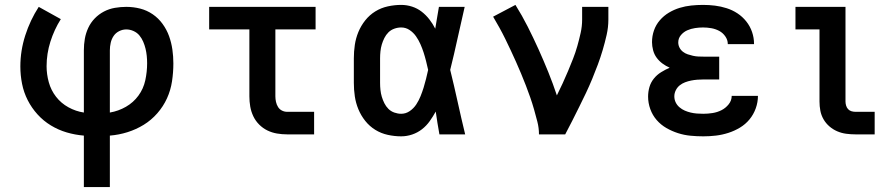

<svg xmlns="http://www.w3.org/2000/svg" viewBox="-20 -548 3640 783"><path d="M322 215V5Q286 2 252 -8Q218 -18 187.5 -36.5Q157 -55 133 -81.5Q109 -108 93 -139.5Q77 -171 70 -206Q63 -241 63 -277Q63 -341 83 -403.5Q103 -466 138 -520L228 -470Q201 -427 185.5 -378Q170 -329 170 -278Q170 -245 179 -212.5Q188 -180 208.5 -153.5Q229 -127 259 -110.5Q289 -94 322 -89V-343Q322 -367 326 -390Q330 -413 340 -434.5Q350 -456 366.5 -473Q383 -490 404 -501Q425 -512 448.5 -516Q472 -520 495 -520Q524 -520 551.5 -513Q579 -506 602.5 -490Q626 -474 643 -450.5Q660 -427 669.5 -400.5Q679 -374 683 -346Q687 -318 687 -289Q687 -253 681.5 -216.5Q676 -180 661 -147Q646 -114 621.5 -86Q597 -58 566 -39Q535 -20 500 -9Q465 2 428 5V215ZM428 -89Q463 -95 493.5 -112.5Q524 -130 544.5 -158Q565 -186 572.5 -220.5Q580 -255 580 -290Q580 -305 578.5 -320Q577 -335 573.5 -349.5Q570 -364 564 -378Q558 -392 548.5 -403.5Q539 -415 524.5 -421.5Q510 -428 495 -428Q480 -428 466 -421Q452 -414 443.5 -401.5Q435 -389 431.5 -373.5Q428 -358 428 -343Z M1151 0Q1130 0 1109.5 -3.5Q1089 -7 1070.5 -16Q1052 -25 1037 -40Q1022 -55 1013 -74Q1004 -93 1000.5 -113.5Q997 -134 997 -155V-428H833V-520H1267V-428H1103V-155Q1103 -144 1105.5 -132.5Q1108 -121 1114 -111.5Q1120 -102 1130 -97Q1140 -92 1151 -92H1261V0Z M1616 8Q1589 8 1561.5 2Q1534 -4 1510.5 -18.5Q1487 -33 1469.5 -55Q1452 -77 1441.5 -102.5Q1431 -128 1427 -155Q1423 -182 1423 -210V-310Q1423 -338 1427 -365Q1431 -392 1441.5 -417.5Q1452 -443 1469.5 -465Q1487 -487 1510.5 -501.5Q1534 -516 1561.5 -522Q1589 -528 1616 -528Q1639 -528 1660.5 -521Q1682 -514 1699.5 -500.5Q1717 -487 1731 -469Q1745 -451 1755 -431Q1759 -454 1762.5 -476Q1766 -498 1770 -520H1875Q1860 -456 1846 -391.5Q1832 -327 1816 -263Q1832 -198 1846.5 -132Q1861 -66 1877 0H1772Q1768 -23 1764 -46.5Q1760 -70 1757 -93Q1746 -73 1732.5 -54Q1719 -35 1701 -21Q1683 -7 1661 0.5Q1639 8 1616 8ZM1616 -84Q1635 -84 1651 -95Q1667 -106 1677.5 -122Q1688 -138 1695 -155.5Q1702 -173 1707.5 -190.5Q1713 -208 1717.5 -226.5Q1722 -245 1726 -263Q1722 -281 1717.5 -299Q1713 -317 1707.5 -334Q1702 -351 1694.5 -368Q1687 -385 1676.5 -400Q1666 -415 1650.5 -425.5Q1635 -436 1616 -436Q1602 -436 1588 -431Q1574 -426 1564 -416Q1554 -406 1547.5 -393Q1541 -380 1537 -366.5Q1533 -353 1531.5 -338.5Q1530 -324 1530 -310V-210Q1530 -196 1531.5 -181.5Q1533 -167 1537 -153.5Q1541 -140 1547.5 -127Q1554 -114 1564 -104Q1574 -94 1588 -89Q1602 -84 1616 -84Z M2178 0Q2178 -26 2171.5 -51.5Q2165 -77 2158 -101.5Q2151 -126 2142.5 -150.5Q2134 -175 2124.5 -199.5Q2115 -224 2105 -248Q2095 -272 2084.5 -295.5Q2074 -319 2063 -342.5Q2052 -366 2040.5 -389.5Q2029 -413 2016.5 -435.5Q2004 -458 1991 -480L2082 -528Q2109 -485 2132 -439.5Q2155 -394 2176 -347.5Q2197 -301 2216 -254Q2235 -207 2251 -159Q2263 -183 2274.5 -208Q2286 -233 2296.5 -258Q2307 -283 2317 -308.5Q2327 -334 2334.5 -360.5Q2342 -387 2348 -414Q2354 -441 2354 -468V-520H2461V-468Q2461 -437 2454 -406Q2447 -375 2438 -344.5Q2429 -314 2418 -284.5Q2407 -255 2395 -226Q2383 -197 2369.5 -168.5Q2356 -140 2342 -112Q2328 -84 2314 -56Q2300 -28 2285 0Z M2848 8Q2822 8 2796 5.5Q2770 3 2745 -5Q2720 -13 2697.5 -26Q2675 -39 2658 -58.5Q2641 -78 2632 -103Q2623 -128 2623 -154Q2623 -174 2628.5 -193Q2634 -212 2646.5 -227.5Q2659 -243 2676 -253.5Q2693 -264 2711 -272Q2695 -279 2681.5 -289Q2668 -299 2658 -312.5Q2648 -326 2643.5 -343Q2639 -360 2639 -376Q2639 -401 2647 -424Q2655 -447 2671 -465.5Q2687 -484 2708 -496.5Q2729 -509 2752 -516Q2775 -523 2799 -525.5Q2823 -528 2847 -528Q2872 -528 2896 -525Q2920 -522 2943.5 -514.5Q2967 -507 2987.5 -493.5Q3008 -480 3023.5 -460.5Q3039 -441 3047 -417.5Q3055 -394 3055 -370V-368H2948V-369Q2948 -385 2938 -399.5Q2928 -414 2913 -422Q2898 -430 2881 -433Q2864 -436 2847 -436Q2831 -436 2814.5 -433.5Q2798 -431 2783 -424.5Q2768 -418 2757 -405Q2746 -392 2746 -375Q2746 -364 2751 -354Q2756 -344 2765 -337Q2774 -330 2784.5 -326.5Q2795 -323 2806 -320.5Q2817 -318 2828 -317.5Q2839 -317 2850 -317H2913V-224H2850Q2837 -224 2824 -223Q2811 -222 2798.5 -219.5Q2786 -217 2774 -212.5Q2762 -208 2752 -200Q2742 -192 2736 -180Q2730 -168 2730 -155Q2730 -142 2735.5 -130.5Q2741 -119 2751 -110.5Q2761 -102 2772.5 -97Q2784 -92 2796.5 -89Q2809 -86 2822 -85Q2835 -84 2848 -84Q2867 -84 2886 -87Q2905 -90 2922 -98.5Q2939 -107 2951.5 -122.5Q2964 -138 2964 -157H3071Q3071 -131 3062 -106Q3053 -81 3036.5 -61Q3020 -41 2997.5 -27.5Q2975 -14 2950 -6Q2925 2 2899.5 5Q2874 8 2848 8Z M3469 0Q3450 0 3431 -2.5Q3412 -5 3394.5 -12.5Q3377 -20 3362.5 -32.5Q3348 -45 3338.5 -61.5Q3329 -78 3325.5 -96.5Q3322 -115 3322 -134V-428H3224V-520H3428V-134Q3428 -126 3430.5 -117.5Q3433 -109 3438.5 -103Q3444 -97 3452 -94.5Q3460 -92 3469 -92H3547V0Z"/></svg>

Font: Iosevka Etoile Semibold
Style: Regular
Weight: 600
Designer: Belleve Invis
Foundry: Belleve Invis
Version: Version 22.1.2; ttfautohint (v1.8.4)